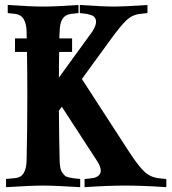

<svg xmlns="http://www.w3.org/2000/svg" viewBox="-20 -754 694 775"><path d="M154.3 -4.9Q107.9 -4.9 4.4 1.5V-31.7L42.5 -35.2H42Q85.9 -38.6 87.4 -106.9Q90.3 -231 90.3 -366.2Q90.3 -468.8 88.9 -544.4H40.5V-599.1H87.9Q87.9 -604 87.6 -612.8Q87.4 -621.6 87.4 -625.5Q85.9 -692.9 42 -697.8L11.2 -701.2V-733.9Q106.4 -727.5 154.3 -727.5Q202.6 -727.5 296.9 -733.9V-701.2L266.6 -697.8Q243.7 -695.3 232.4 -678Q221.2 -660.6 220.7 -625.5Q220.2 -621.1 220 -612.3Q219.7 -603.5 219.7 -599.1H271V-544.4H218.8Q218.3 -528.3 218 -493.7Q217.8 -459 217.8 -440.9L356 -631.3L355 -630.9Q367.7 -650.9 367.7 -667Q367.7 -674.3 364.3 -680.2Q360.8 -686 356.7 -689Q352.5 -691.9 344 -694.3Q335.4 -696.8 330.6 -697.8Q325.7 -698.7 315.4 -699.7Q305.2 -700.7 302.2 -701.2V-733.9Q396.5 -727.5 443.8 -727.5Q480 -727.5 575.2 -733.9V-701.2L544.4 -697.8Q513.7 -694.3 490.2 -672.1Q466.8 -649.9 426.3 -594.2L310.5 -435.1L503.4 -137.7Q538.1 -84.5 562.7 -61.3Q587.4 -38.1 620.6 -34.7L651.4 -31.2V1.5Q556.2 -4.9 485.8 -4.9Q415.5 -4.9 321.3 1.5V-31.2L351.6 -34.7Q366.2 -36.1 376.5 -44.2Q386.7 -52.2 386.7 -64.9Q386.7 -81.1 373.5 -101.6L229.5 -323.2L217.8 -307.1Q218.8 -182.1 220.7 -106.9Q221.2 -89.8 223.4 -77.6Q225.6 -65.4 231.4 -57.4Q237.3 -49.3 241.9 -44.9Q246.6 -40.5 258.5 -37.8Q270.5 -35.2 278.1 -34.2Q285.6 -33.2 303.7 -31.7V1.5Q201.2 -4.9 154.3 -4.9Z"/></svg>

Font: Flanker
Style: Bold
Weight: 700
Designer: Flanker
Foundry: Flanker
Version: Version 2.021